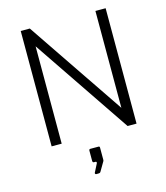

<svg xmlns="http://www.w3.org/2000/svg" viewBox="-136 -826 1006 1162"><g transform="rotate(-15 367.5 -245.5)"><path d="M572 -723V-116L161 -723H104V0H167V-610L580 0H636V-723ZM321 232H334C343 232 347 230 350 224L384 166L385 159V83C385 78 383 75 378 75H326C321 75 318 78 318 85V148C318 156 321 159 328 159H336C342 159 345 164 341 171L315 222C313 226 316 232 321 232Z"/></g></svg>

Font: United Sans ExtraLight
Style: Regular
Weight: 200
Designer: Pablo Impallari, Rodrigo Fuenzalida (Modified by Dan O. Williams)
Version: Version 1.000;PS 001.000;hotconv 1.0.88;makeotf.lib2.5.64775